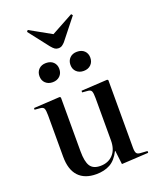

<svg xmlns="http://www.w3.org/2000/svg" viewBox="-177 -1088 986 1205"><g transform="rotate(-20 316.0 -485.0)"><path d="M254 14Q177 14 136 -30Q95 -74 95 -161V-437Q95 -471 89 -483Q83 -495 62 -496L27 -499L28 -510L202 -520L209 -515V-155Q209 -86 228.5 -56Q248 -26 296 -26Q348 -26 380 -59.5Q412 -93 412 -154V-437Q412 -470 406.5 -482.5Q401 -495 380 -496L345 -499V-510L520 -520L526 -515V-63Q526 -38 532.5 -27.5Q539 -17 559 -16L605 -13V-1L426 9L415 -83H413Q386 -29 347 -7.5Q308 14 254 14ZM301 -810Q288 -810 278 -816.5Q268 -823 254 -840L150 -974L158 -984L301 -904L448 -984L456 -974L345 -834Q336 -824 326 -817Q316 -810 301 -810ZM401 -622Q372 -622 353.5 -639.5Q335 -657 335 -686Q335 -714 353 -732Q371 -750 401 -750Q432 -750 450 -732.5Q468 -715 468 -687Q468 -658 449.5 -640Q431 -622 401 -622ZM194 -622Q165 -622 146.5 -639.5Q128 -657 128 -686Q128 -714 146 -732Q164 -750 194 -750Q225 -750 243 -732.5Q261 -715 261 -687Q261 -658 242.5 -640Q224 -622 194 -622Z"/></g></svg>

Font: Literata 72pt Medium
Style: Regular
Weight: 500
Designer: Latin by Veronika Burian and Jose Scaglione. Greek by Irene Vlachou. Cyrillic by Vera Evstafieva.
Foundry: TypeTogether
Version: Version 3.002